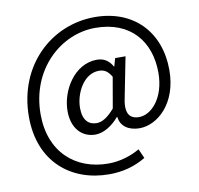

<svg xmlns="http://www.w3.org/2000/svg" viewBox="-94 -821 1133 1092"><g transform="rotate(-10 473.0 -274.5)"><path d="M450 173C527 173 597 155 662 116L638 62C588 91 524 112 456 112C266 112 124 -12 124 -230C124 -491 316 -661 515 -661C718 -661 825 -529 825 -348C825 -203 745 -118 674 -118C613 -118 592 -159 613 -249L657 -472H597L584 -426H582C562 -463 531 -481 493 -481C362 -481 278 -340 278 -222C278 -120 336 -63 412 -63C461 -63 512 -97 548 -140H551C558 -83 605 -55 666 -55C767 -55 889 -157 889 -352C889 -572 747 -722 522 -722C273 -722 56 -526 56 -227C56 33 231 173 450 173ZM430 -126C385 -126 351 -155 351 -227C351 -311 405 -417 493 -417C524 -417 544 -405 565 -370L534 -192C495 -146 461 -126 430 -126Z"/></g></svg>

Font: Microsoft YaHei
Style: Regular
Weight: 400
Designer: Ryoko NISHIZUKA 西塚涼子 (kana, bopomofo & ideographs); Paul D. Hunt (Latin, Greek & Cyrillic); Sandoll Communications 산돌커뮤니
Foundry: Adobe
Version: Version 2.001;hotconv 1.0.111;makeotfexe 2.5.65597